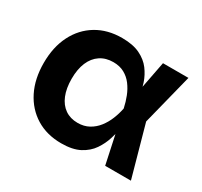

<svg xmlns="http://www.w3.org/2000/svg" viewBox="-122 -716 938 890"><g transform="rotate(30 347.0 -271.0)"><path d="M295.5 11.7Q218.6 11.7 161 -23.6Q103.4 -59 71.5 -122.6Q39.7 -186.1 39.7 -271Q39.7 -356.4 71.8 -419.6Q103.8 -482.8 161.9 -517.8Q220 -552.7 297.3 -552.7Q355.7 -552.7 393.3 -534.4Q431 -516.1 452.9 -486.9Q474.8 -457.6 485.9 -424Q496.9 -390.5 502 -360.5H549.5L586.2 -274.4L662.7 0H524.8L466.1 -274.4Q459.7 -304.5 448.5 -333.1Q437.3 -361.6 419.9 -384.7Q402.5 -407.9 377.4 -421.6Q352.2 -435.4 318.2 -435.4Q277.8 -435.4 248.6 -415.8Q219.4 -396.3 203.9 -359.9Q188.4 -323.5 188.4 -271.9Q188.4 -220.9 203.4 -184.2Q218.4 -147.5 246.6 -127.9Q274.9 -108.3 313.9 -108.3Q348.2 -108.3 374.2 -122.8Q400.3 -137.3 418.7 -161.1Q437.2 -185 448.8 -213.9Q460.5 -242.7 466.1 -271.5L519.1 -545.9H655.4L586.2 -271.5L549.5 -191H501.9Q495.9 -161.2 485.1 -126.3Q474.3 -91.3 452.9 -59.9Q431.5 -28.4 393.7 -8.3Q355.9 11.7 295.5 11.7Z"/></g></svg>

Font: Inter Variable LoSnoCo
Style: Regular
Weight: 400
Designer: Rasmus Andersson
Foundry: rsms
Version: Version 4.000;git-a52131595; featfreeze: case,dlig,ss01,ss02